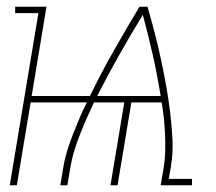

<svg xmlns="http://www.w3.org/2000/svg" viewBox="-20 -550 640 570"><path d="M9 0 94 -511H25V-530H118L74 -265H247Q280 -333 317.5 -399Q355 -465 394 -530H418Q429 -492 439 -453.5Q449 -415 457.5 -375.5Q466 -336 473 -297Q480 -258 485 -217.5Q490 -177 492 -135.5Q494 -94 487 -53L481 -19H550V0H457L466 -53Q470 -77 470.5 -102Q471 -127 470 -151Q469 -175 466.5 -198.5Q464 -222 460 -246H370L329 0H308L349 -246H259Q248 -223 237.5 -199Q227 -175 217.5 -151Q208 -127 200.5 -102.5Q193 -78 189 -53L180 0H159L168 -53Q172 -78 179.5 -102.5Q187 -127 196.5 -151Q206 -175 216 -199Q226 -223 238 -246H71L30 0ZM269 -265H457Q447 -327 433.5 -387Q420 -447 404 -506Q368 -447 334 -387Q300 -327 269 -266V-265Q269 -265 269 -265Q269 -265 269 -265Z"/></svg>

Font: Iosevka Curly Slab ThEx
Style: Italic
Weight: 100
Width: 7
Italic angle: -9°
Monospace: yes
Designer: Belleve Invis
Foundry: Belleve Invis
Version: Version 11.1.0; ttfautohint (v1.8.3)